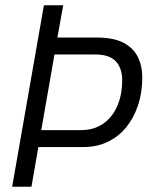

<svg xmlns="http://www.w3.org/2000/svg" viewBox="-20 -706 567 726"><path d="M26 0 146 -686H219L197 -564H346Q409 -564 446.5 -544.5Q484 -525 501 -491Q518 -457 518 -412Q518 -356 502 -308Q486 -260 457 -224.5Q428 -189 387 -169.5Q346 -150 295 -150H125L99 0ZM136 -214H287Q334 -214 369 -237.5Q404 -261 423 -304Q442 -347 442 -403Q442 -448 418 -474Q394 -500 340 -500H186Z"/></svg>

Font: Archivo Condensed Light
Style: Italic
Weight: 300
Width: 3
Italic angle: -10°
Designer: Hector Gatti
Foundry: Omnibus-Type
Version: Version 2.001